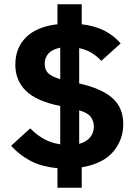

<svg xmlns="http://www.w3.org/2000/svg" viewBox="-20 -800 641 902"><path d="M250 82V-10Q174 -17 122 -45Q70 -73 32 -115L122 -197Q151 -167 186 -147.5Q221 -128 263 -122V-302Q150 -325 101 -374Q52 -423 52 -496Q52 -575 102.5 -625Q153 -675 250 -686V-780H364V-686Q424 -679 469 -656.5Q514 -634 547 -596L456 -514Q438 -534 413 -550Q388 -566 352 -574V-408Q458 -384 508.5 -339Q559 -294 559 -217Q559 -143 511.5 -87Q464 -31 364 -14V82ZM190 -500Q190 -471 207.5 -455Q225 -439 263 -428V-576Q225 -568 207.5 -548.5Q190 -529 190 -500ZM421 -206Q421 -228 408 -248.5Q395 -269 352 -282V-124Q387 -134 404 -155.5Q421 -177 421 -206Z"/></svg>

Font: Aneliza ExtraBold
Style: Regular
Weight: 800
Designer: Mike Abbink, Paul van der Laan, Pieter van Rosmalen
Foundry: Bold Monday
Version: Version 3.001;September 8, 2019;FontCreator 11.5.0.2425 64-b